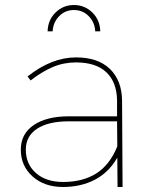

<svg xmlns="http://www.w3.org/2000/svg" viewBox="-20 -746 602 766"><path d="M449 0 448 -117Q414 -58 358.5 -29Q303 0 231 0Q157 0 110 -42Q63 -84 63 -149Q63 -212 114.5 -247Q166 -282 255 -282H447V-345Q446 -418 404.5 -457.5Q363 -497 283 -497Q234 -497 190.5 -478.5Q147 -460 102 -425L90 -441Q186 -517 283 -517Q371 -517 418.5 -471Q466 -425 467 -345L469 0ZM448 -162 447 -262H255Q173 -262 128 -232.5Q83 -203 83 -149Q83 -91 123.5 -55.5Q164 -20 232 -20Q310 -20 364 -54Q418 -88 448 -162ZM170 -621Q171 -666 201.5 -696Q232 -726 275 -726Q318 -726 348.5 -696Q379 -666 380 -621H360Q358 -657 334 -681.5Q310 -706 275 -706Q240 -706 216 -681.5Q192 -657 190 -621Z"/></svg>

Font: Montserrat-Arabic Thin
Style: Regular
Weight: 250
Designer: Mohamed Gaber
Foundry: Kief Type Foundry
Version: Version 5.008